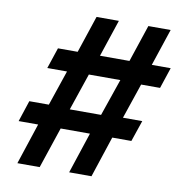

<svg xmlns="http://www.w3.org/2000/svg" viewBox="-75 -721 753 791"><g transform="rotate(10 301.5 -325.0)"><path d="M49.2 0 105.8 -171.7H24.2L53.3 -260H135L185 -407.5H102.5L131.7 -495H214.2L265.8 -650H359.2L307.5 -495H430.8L482.5 -650H575.8L524.2 -495H603.3L574.2 -407.5H495L445 -260H525.8L495.8 -171.7H415.8L359.2 0H265.8L322.5 -171.7H200L142.5 0ZM223.3 -255.8H354.2L407.5 -410.8H275.8Z"/></g></svg>

Font: Familjen Grotesk Medium
Style: Italic
Weight: 500
Italic angle: -9.46201°
Designer: Anders Wikstroem, Jonas Baeckman, Matilda Gysing, Kristian Moeller
Foundry: Familjen STHLM AB
Version: Version 2.002; ttfautohint (v1.8.4.7-5d5b)